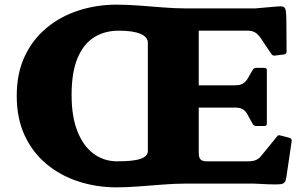

<svg xmlns="http://www.w3.org/2000/svg" viewBox="-20 -790 1325 826"><path d="M482 16Q396 16 318.5 -9Q241 -34 181 -83.5Q121 -133 86.5 -206.5Q52 -280 52 -378Q52 -475 86.5 -548Q121 -621 181 -670.5Q241 -720 318.5 -745Q396 -770 482 -770Q526 -770 578.5 -766Q631 -762 682.5 -758Q734 -754 773 -754H835V-133Q835 -111 843.5 -103.5Q852 -96 868 -96H1048Q1070 -96 1083 -102.5Q1096 -109 1106 -122L1171 -202Q1176 -211 1187 -207L1226 -197Q1235 -194 1235 -184L1213 -35Q1211 -17 1206 -8Q1201 1 1186 2.5Q1171 4 1138 3L1075 0H772Q733 0 681 4Q629 8 576.5 12Q524 16 482 16ZM483 -96Q518 -96 543 -98.5Q568 -101 584 -106.5Q600 -112 608 -120.5Q616 -129 616 -140V-606Q616 -618 608.5 -627.5Q601 -637 585 -644Q569 -651 546 -654.5Q523 -658 491 -658Q431 -658 385.5 -630Q340 -602 314 -541Q288 -480 288 -382Q288 -285 314.5 -221.5Q341 -158 385 -127Q429 -96 483 -96ZM1082 -248Q1072 -248 1067 -257L1046 -295Q1036 -314 1023.5 -320.5Q1011 -327 995 -327H834V-423H991Q1013 -423 1025 -430.5Q1037 -438 1045 -451L1067 -489Q1072 -498 1082 -498H1118Q1128 -498 1128 -488V-258Q1128 -248 1118 -248ZM1164 -551Q1154 -549 1148 -557L1101 -627Q1088 -645 1075.5 -651.5Q1063 -658 1047 -658H834V-754H1080L1171 -762Q1190 -764 1198.5 -761Q1207 -758 1209.5 -744Q1212 -730 1212 -697L1213 -568Q1213 -558 1203 -556Z"/></svg>

Font: Hahmlet Black
Style: Regular
Weight: 900
Version: Version 1.002